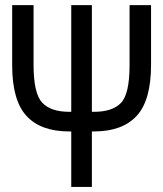

<svg xmlns="http://www.w3.org/2000/svg" viewBox="-20 -734 640 754"><path d="M573.2 -480Q573.2 -339.8 516.6 -278.8Q460 -217.8 349.1 -217.8H340.8V0H259.8V-217.8H252Q139.6 -217.8 83.7 -279.1Q27.8 -340.3 27.8 -478V-713.9H111.8V-480Q111.8 -367.2 145.5 -331.1Q179.2 -294.9 252 -294.9H259.8V-713.9H340.8V-294.9H349.1Q421.9 -294.9 455.3 -330.1Q488.8 -365.2 488.8 -478V-713.9H573.2Z"/></svg>

Font: Noto Mono
Style: Regular
Weight: 400
Designer: Monotype Design Team
Foundry: Monotype Imaging Inc.
Version: Version 1.00